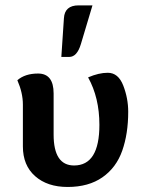

<svg xmlns="http://www.w3.org/2000/svg" viewBox="-20 -704 556 729"><path d="M236.8 5.9Q159.7 5.9 113.3 -35.2Q66.9 -76.2 66.9 -147.9V-307.1Q66.9 -351.1 45.9 -399.4Q75.2 -424.8 124.5 -424.8Q183.6 -424.8 183.6 -349.1V-192.9Q183.6 -75.7 261.2 -75.7Q357.4 -75.7 357.4 -230Q357.4 -333 314.5 -410.2Q355 -427.7 389.2 -427.7Q429.2 -427.7 448 -379.2Q466.8 -330.6 466.8 -279.8Q466.8 -196.3 444.1 -131.8Q421.4 -67.4 368.9 -30.8Q316.4 5.9 236.8 5.9ZM242.7 -487.8H212.9L222.7 -634.8Q225.6 -683.6 278.3 -683.6H331.1L287.1 -536.6Q272.5 -487.8 242.7 -487.8Z"/></svg>

Font: Bainsley
Style: Bold
Weight: 700
Designer: Paul James MIller
Foundry: High-Logic / Made with FontCreator
Version: Version 1.411;March 28, 2021;FontCreator 13.0.0.2683 64-bit